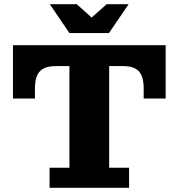

<svg xmlns="http://www.w3.org/2000/svg" viewBox="-20 -898 854 918"><path d="M312 -740 218 -878H347L418 -814L490 -878H595L501 -740ZM217 0V-96H312V-582H247Q193 -582 170 -556.5Q147 -531 147 -475V-427H42V-682H772V-427H667V-475Q667 -531 644.5 -556.5Q622 -582 567 -582H502V-96H597V0Z"/></svg>

Font: Montagu Slab 16pt
Style: Bold
Weight: 700
Designer: Florian Karsten
Foundry: Florian Karsten
Version: Version 1.000; ttfautohint (v1.8.3)